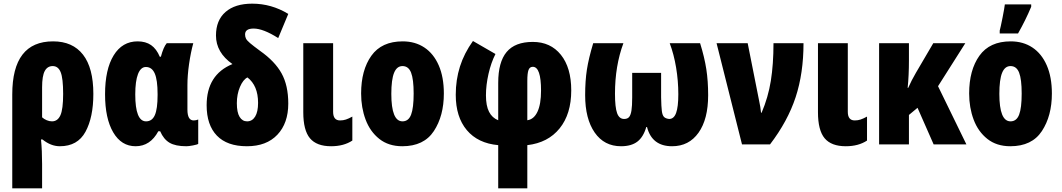

<svg xmlns="http://www.w3.org/2000/svg" viewBox="-20 -789 5800 1049"><path d="M307 10Q258 10 212 -27H204Q210 34 210 107V240H47V-273Q47 -563 270 -563Q377 -563 433.5 -490.5Q490 -418 490 -276Q490 -148 447 -69Q404 10 307 10ZM210 -312V-148Q221 -138 235.5 -132Q250 -126 264 -126Q295 -126 310 -159Q325 -192 325 -276Q325 -361 311.5 -394.5Q298 -428 268 -428Q239 -428 224.5 -401Q210 -374 210 -312Z M554 -274Q554 -410 601 -486.5Q648 -563 732 -563Q776 -563 805.5 -542.5Q835 -522 853 -479H859Q873 -532 891 -553H1036Q1022 -502 1013 -439.5Q1004 -377 1004 -324V-190Q1004 -131 1038 -131Q1051 -131 1063 -136V-3Q1058 1 1034.5 5.5Q1011 10 998 10Q939 10 906.5 -9Q874 -28 855 -72H845Q801 10 721 10Q643 10 598.5 -66Q554 -142 554 -274ZM841 -270V-275Q841 -352 825.5 -387.5Q810 -423 777 -423Q749 -423 734 -384.5Q719 -346 719 -273Q719 -126 778 -126Q811 -126 826 -160Q841 -194 841 -270Z M1555 -713 1500 -581Q1418 -633 1366 -633Q1319 -633 1319 -601Q1319 -588 1324 -578Q1329 -568 1346 -553.5Q1363 -539 1401 -511Q1482 -454 1518.5 -388Q1555 -322 1555 -223Q1555 -116 1495.5 -53Q1436 10 1329 10Q1221 10 1165 -48Q1109 -106 1109 -214Q1109 -381 1250 -439Q1160 -502 1160 -595Q1160 -678 1212 -723.5Q1264 -769 1358 -769Q1463 -769 1555 -713ZM1274 -225Q1274 -175 1289 -150.5Q1304 -126 1330 -126Q1358 -126 1374 -152Q1390 -178 1390 -227Q1390 -321 1332 -366Q1308 -354 1291 -314Q1274 -274 1274 -225Z M1800 -178Q1800 -131 1838 -131Q1855 -131 1870 -136Q1885 -141 1905 -152V-21Q1858 10 1789 10Q1710 10 1673.5 -33.5Q1637 -77 1637 -176V-553H1800Z M2178 10Q2103 10 2052.5 -30Q2002 -70 1977.5 -135.5Q1953 -201 1953 -278Q1953 -406 2009 -484.5Q2065 -563 2180 -563Q2248 -563 2298.5 -529.5Q2349 -496 2377 -432Q2405 -368 2405 -278Q2405 -156 2350.5 -73Q2296 10 2178 10ZM2179 -126Q2212 -126 2226 -162.5Q2240 -199 2240 -278Q2240 -356 2226 -392Q2212 -428 2179 -428Q2148 -428 2133 -391Q2118 -354 2118 -276Q2118 -126 2179 -126Z M2687 -494Q2663 -447 2649 -385.5Q2635 -324 2635 -268Q2635 -211 2652 -178Q2669 -145 2702 -132V-336Q2702 -450 2748 -505Q2794 -560 2891 -560Q2988 -560 3044.5 -489.5Q3101 -419 3101 -295Q3101 -166 3037.5 -87.5Q2974 -9 2861 4V240H2702V4Q2591 -6 2530.5 -78Q2470 -150 2470 -271Q2470 -353 2493 -425.5Q2516 -498 2564 -565ZM2861 -347V-132Q2897 -137 2916.5 -178.5Q2936 -220 2936 -294Q2936 -424 2891 -424Q2874 -424 2867.5 -406.5Q2861 -389 2861 -347Z M3849 -269Q3849 -138 3796.5 -64Q3744 10 3652 10Q3542 10 3515 -95H3511Q3495 -40 3462 -15Q3429 10 3373 10Q3281 10 3229 -65Q3177 -140 3177 -269Q3177 -347 3186.5 -408.5Q3196 -470 3221 -553H3386Q3340 -429 3340 -277Q3340 -203 3351.5 -171Q3363 -139 3390 -139Q3408 -139 3417 -149.5Q3426 -160 3430 -185Q3434 -210 3434 -257V-391H3592V-257Q3593 -206 3596 -182.5Q3599 -159 3608 -150Q3617 -141 3636 -139Q3662 -139 3674 -172Q3686 -205 3686 -274Q3686 -347 3674 -419.5Q3662 -492 3639 -553H3805Q3829 -476 3839 -411Q3849 -346 3849 -269Z M4065 -553 4127 -241Q4135 -205 4138 -173H4141Q4177 -257 4191.5 -347.5Q4206 -438 4206 -553H4370Q4370 -389 4327 -258Q4284 -127 4187 0H4034L3895 -553Z M4612 -178Q4612 -131 4650 -131Q4667 -131 4682 -136Q4697 -141 4717 -152V-21Q4670 10 4601 10Q4522 10 4485.5 -33.5Q4449 -77 4449 -176V-553H4612Z M5105 -318 5260 0H5081L4993 -200L4946 -161V0H4783V-553H4946V-459Q4946 -376 4939 -309H4942Q4960 -350 4984 -391L5079 -553H5254Z M5500 10Q5425 10 5374.5 -30Q5324 -70 5299.5 -135.5Q5275 -201 5275 -278Q5275 -406 5331 -484.5Q5387 -563 5502 -563Q5570 -563 5620.5 -529.5Q5671 -496 5699 -432Q5727 -368 5727 -278Q5727 -156 5672.5 -73Q5618 10 5500 10ZM5501 -126Q5534 -126 5548 -162.5Q5562 -199 5562 -278Q5562 -356 5548 -392Q5534 -428 5501 -428Q5470 -428 5455 -391Q5440 -354 5440 -276Q5440 -126 5501 -126ZM5442 -622Q5447 -640 5457.5 -693Q5468 -746 5470 -765H5614V-752Q5583 -678 5542 -606H5442Z"/></svg>

Font: Noto Sans UI CondBlack
Style: Regular
Weight: 900
Width: 3
Designer: Monotype Design Team
Foundry: Monotype Imaging Inc.
Version: Version 1.001